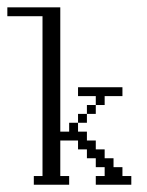

<svg xmlns="http://www.w3.org/2000/svg" viewBox="-93 -508 405 528"><path d="M121.6 -170.4V-194.8H146V-170.4ZM146 -194.8V-219.2H170.4V-194.8ZM170.4 -219.2V-243.7H121.6V-268.1H243.7V-243.7H194.8V-219.2ZM0 0V-23.9H23.9V-463.4H-72.8V-487.8H72.8V-146H97.2V-170.4H121.6V-146H146V-121.6H170.4V-97.2H194.8V-72.8H219.2V-48.3H243.7V-23.9H268.1V0H170.4V-23.9H194.8V-48.3H170.4V-72.8H146V-97.2H121.6V-121.6H72.8V-23.9H97.2V0Z"/></svg>

Font: FS Mondwest Regular
Style: Regular
Weight: 400
Designer: NZWStudios2024
Foundry: https://fontstruct.com
Version: Version 1.0